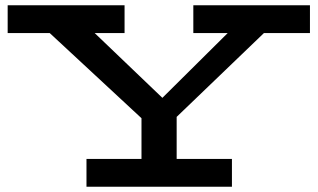

<svg xmlns="http://www.w3.org/2000/svg" viewBox="-20 -706 1201 726"><path d="M648 -264V-105H857V0H307V-105H515V-259L168 -581H9V-686H451V-581H338L594 -336L841 -581H711V-686H1152V-581H978Z"/></svg>

Font: BioRhyme Expanded
Style: Bold
Weight: 700
Width: 7
Designer: Aoife Mooney
Foundry: Aoife Mooney Type
Version: Version 1.000